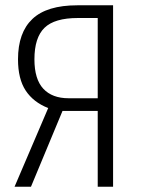

<svg xmlns="http://www.w3.org/2000/svg" viewBox="-20 -705 534 725"><path d="M407 -685V0H349V-286H216L97 0H35L162 -297Q106 -319 77 -363Q48 -407 48 -481Q48 -582 102.5 -633.5Q157 -685 272 -685ZM349 -334V-637H274Q186 -637 148 -600Q110 -563 110 -481Q110 -406 143.5 -370Q177 -334 239 -334Z"/></svg>

Font: Fira Sans Extra Condensed Light
Style: Regular
Weight: 300
Width: 1
Designer: Carrois Corporate & Edenspiekermann AG
Foundry: Carrois Corporate GbR & Edenspiekermann AG
Version: Version 4.203